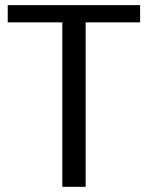

<svg xmlns="http://www.w3.org/2000/svg" viewBox="-20 -720 570 740"><path d="M9.8 -633.8V-700.2H520V-633.8H310.1V0H220.2V-633.8Z"/></svg>

Font: Carme
Style: Regular
Weight: 400
Version: 1.000